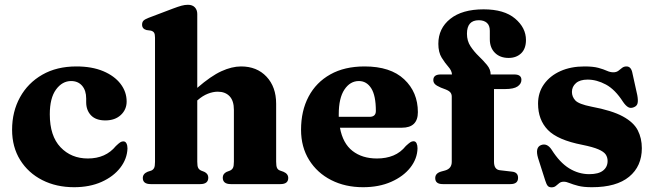

<svg xmlns="http://www.w3.org/2000/svg" viewBox="-20 -769 2734 802"><path d="M509 -345Q509 -311.5 484.8 -288.8Q460.5 -266 420 -266Q380.5 -266 360.2 -287.2Q340 -308.5 340 -342V-357.5Q340 -391 323 -410.8Q306 -430.5 277 -430.5Q240 -430.5 214 -395Q188 -359.5 188 -291.5Q188 -201 232.8 -154Q277.5 -107 347 -107Q421.5 -107 464 -159Q476 -170.5 482.2 -174.5Q488.5 -178.5 495 -178.5Q504 -178.5 508.2 -170Q512.5 -161.5 512.5 -149Q511 -105.5 482.5 -68.5Q454 -31.5 404.2 -9.2Q354.5 13 289.5 13Q215 13 156.5 -16.8Q98 -46.5 64.2 -100.8Q30.5 -155 30.5 -227Q30.5 -302.5 63.5 -362.5Q96.5 -422.5 156.8 -457Q217 -491.5 299 -491.5Q364 -491.5 411 -471.8Q458 -452 483.5 -418.8Q509 -385.5 509 -345Z M804 -710.5V-402Q861 -451.5 904.8 -471.5Q948.5 -491.5 987 -491.5Q1053 -491.5 1093.2 -448.8Q1133.5 -406 1133.5 -335.5V-94Q1133.5 -75.5 1137.2 -67.5Q1141 -59.5 1150 -56.5L1164 -51.5Q1184 -43 1184 -25.5Q1184 0 1151.5 0H944Q910.5 0 910.5 -27Q910.5 -43 926.5 -51L941 -56.5Q949.5 -60.5 953.2 -68Q957 -75.5 957 -94V-310Q957 -348 939 -367Q921 -386 889.5 -386Q870 -386 848.2 -377.5Q826.5 -369 806 -351L804 -349.5V-93.5Q804 -75 807.8 -67.8Q811.5 -60.5 820 -56.5L834 -51Q850 -43 850 -27Q850 0 816.5 0H609.5Q576.5 0 576.5 -25.5Q576.5 -43 596.5 -51.5L612 -56.5Q620 -60 623.8 -67.5Q627.5 -75 627.5 -93V-612Q627.5 -626.5 623.5 -632.5Q619.5 -638.5 610.5 -641L592 -643.5Q573.5 -648.5 573.5 -666Q573.5 -676.5 579.2 -682.5Q585 -688.5 600.5 -694.5L702 -733Q724.5 -741.5 738.2 -745.2Q752 -749 765 -749Q784 -749 794 -738.2Q804 -727.5 804 -710.5Z M1725.5 -300.5Q1725.5 -235.5 1658.5 -235.5H1400Q1412 -170 1452.5 -138.5Q1493 -107 1554.5 -107Q1593 -107 1623.2 -119.5Q1653.5 -132 1675.5 -159.5Q1687.5 -170.5 1694 -174.8Q1700.5 -179 1707 -179Q1716 -179 1720 -170.5Q1724 -162 1724 -149.5Q1723 -106 1694 -69Q1665 -32 1614 -9.5Q1563 13 1496.5 13Q1422 13 1363.5 -16.8Q1305 -46.5 1271.2 -100.8Q1237.5 -155 1237.5 -227Q1237.5 -306 1269 -365.5Q1300.5 -425 1359.8 -458.2Q1419 -491.5 1503 -491.5Q1611 -491.5 1668.2 -437.8Q1725.5 -384 1725.5 -300.5ZM1395 -291.5Q1395 -286 1395 -281H1523.5Q1550 -281 1550 -305.5Q1550 -369.5 1530.8 -400Q1511.5 -430.5 1479 -430.5Q1442.5 -430.5 1418.8 -395Q1395 -359.5 1395 -291.5Z M2043.5 -93.5Q2043.5 -61 2067.5 -58L2119 -52Q2144 -49.5 2144 -26Q2144 0 2112 0H1829.5Q1798 0 1798 -25Q1798 -45.5 1823 -52.5L1839.5 -57Q1867 -65 1867 -93V-365.5Q1867 -375 1862 -382Q1857 -389 1842.5 -395L1821.5 -403Q1803 -411 1796.5 -418Q1790 -425 1790 -434.5Q1790 -458 1821 -458H1868Q1867 -474 1853 -489.8Q1839 -505.5 1825 -528Q1811 -550.5 1811 -586Q1811 -650.5 1860.8 -690.2Q1910.5 -730 2000 -730Q2086 -730 2131.5 -691.5Q2177 -653 2177 -602Q2177 -565.5 2156.8 -546.2Q2136.5 -527 2104.5 -527Q2069 -527 2047.5 -548.2Q2026 -569.5 2026 -605V-640.5Q2026 -663 2013.5 -673.8Q2001 -684.5 1980 -684.5Q1930.5 -684.5 1930.5 -628Q1930.5 -598 1945.5 -575.5Q1960.5 -553 1980 -534.2Q1999.5 -515.5 2014.5 -497.2Q2029.5 -479 2029.5 -458H2128Q2158 -458 2158 -435.5Q2158 -419 2142 -408Q2126 -397 2090 -397H2043.5Z M2434.5 -436.5Q2402.5 -436.5 2385.8 -421.8Q2369 -407 2369 -385Q2369 -365 2383.2 -349.5Q2397.5 -334 2450.5 -323.5Q2536 -307.5 2581.5 -282.8Q2627 -258 2644 -224.8Q2661 -191.5 2661 -150Q2661 -74.5 2608 -30.8Q2555 13 2452.5 13Q2417 13 2395 7.2Q2373 1.5 2359.2 -4.2Q2345.5 -10 2335 -10Q2323.5 -10 2316.2 -4.2Q2309 1.5 2302 7.5Q2295 13.5 2284 13.5Q2273 13.5 2267.8 7.2Q2262.5 1 2257.5 -15L2227.5 -109Q2214.5 -153 2240 -163Q2265 -172.5 2284 -144Q2318 -90 2357.5 -65.8Q2397 -41.5 2441.5 -41.5Q2480 -41.5 2499 -56.5Q2518 -71.5 2518 -96.5Q2518 -112 2510 -123.8Q2502 -135.5 2479.5 -145.2Q2457 -155 2412.5 -164Q2309.5 -184 2268.5 -226.2Q2227.5 -268.5 2227.5 -336Q2227.5 -382.5 2252.5 -417.5Q2277.5 -452.5 2321 -472Q2364.5 -491.5 2421.5 -491.5Q2458 -491.5 2479.8 -485.5Q2501.5 -479.5 2515.2 -473.2Q2529 -467 2542 -467Q2554.5 -467 2562.8 -473.2Q2571 -479.5 2578.5 -485.5Q2586 -491.5 2597 -491.5Q2617 -491.5 2622 -462L2642 -371.5Q2646 -349.5 2643.2 -337.8Q2640.5 -326 2627.5 -321Q2614 -315.5 2603.8 -321.5Q2593.5 -327.5 2582.5 -343.5Q2549.5 -395 2511 -415.8Q2472.5 -436.5 2434.5 -436.5Z"/></svg>

Font: Fraunces 9pt
Style: Bold
Weight: 700
Version: Version 1.000;[b76b70a41]